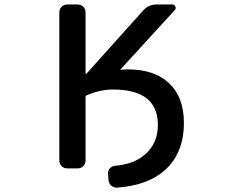

<svg xmlns="http://www.w3.org/2000/svg" viewBox="-20 -774 1040 858"><path d="M551.8 -463.9Q670.9 -463.9 736.3 -401.4Q801.8 -338.9 801.8 -225.6Q801.8 -88.9 715.8 -12.7Q639.6 54.7 502.9 64.5Q502 64.5 501 64.5Q488.3 64.5 477.5 55.7Q466.8 45.9 464.8 31.2L462.9 2.9Q461.9 -5.9 465.8 -14.2Q469.7 -22.5 477.1 -27.3Q484.4 -32.2 493.2 -33.2Q577.1 -40 626 -82Q685.5 -131.8 685.5 -215.8Q685.5 -374 484.4 -374Q427.7 -374 366.2 -347.7Q362.3 -345.7 362.3 -341.8V-56.6Q362.3 -42 352.1 -31.7Q341.8 -21.5 327.1 -21.5H280.3Q265.6 -21.5 255.4 -31.7Q245.1 -42 245.1 -56.6V-718.8Q245.1 -733.4 255.4 -743.7Q265.6 -753.9 280.3 -753.9H327.1Q341.8 -753.9 352.1 -743.7Q362.3 -733.4 362.3 -718.8V-445.3Q362.3 -443.4 363.3 -442.9Q364.3 -442.4 365.2 -443.4L621.1 -728.5Q644.5 -753.9 678.7 -753.9H749Q759.8 -753.9 763.7 -744.6Q767.6 -735.4 760.7 -728.5L518.6 -463.9Q517.6 -462.9 518.1 -462.4Q518.6 -461.9 520.5 -461.9Q535.2 -463.9 551.8 -463.9Z"/></svg>

Font: Gen Jyuu Gothic L Monospace Medium
Style: Regular
Weight: 500
Designer: [Source Han Sans]
Ryoko NISHIZUKA  (kana & ideographs); Paul D. Hunt (Latin, Greek & Cyrillic); Wenlong ZHANG  (bopomofo
Version: Version 1.002.20150607